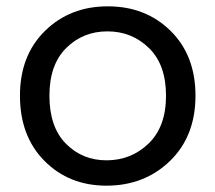

<svg xmlns="http://www.w3.org/2000/svg" viewBox="-20 -577 680 606"><path d="M597 -275Q597 -147 516.5 -69Q436 9 316 9Q198 9 120.5 -69Q43 -147 43 -275Q43 -402 122 -479.5Q201 -557 320 -557Q440 -557 518.5 -479.5Q597 -402 597 -275ZM136 -275Q136 -176 188 -123.5Q240 -71 316 -71Q394 -71 449 -124Q504 -177 504 -275Q504 -373 450 -425.5Q396 -478 319 -478Q242 -478 189 -425.5Q136 -373 136 -275Z"/></svg>

Font: SVN-Poppins
Style: Regular
Weight: 400
Designer: Ninad Kale (Devanagari), Jonny Pinhorn (Latin)
Foundry: Indian Type Foundry
Version: Version 3.002 2017